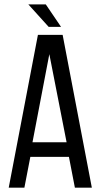

<svg xmlns="http://www.w3.org/2000/svg" viewBox="-20 -860 462 880"><path d="M20 0 153.8 -700.2H267.1L400.9 0H323.2L295.9 -141.1H119.1L91.8 0ZM109.9 -839.8H189.9L259.8 -736.8H203.1ZM128.9 -208H285.2L206.1 -611.8Z"/></svg>

Font: Bebas Neue Regular
Style: Regular
Weight: 400
Designer: Ryoichi Tsunekawa
Foundry: Ryoichi Tsunekawa
Version: Version 001.003